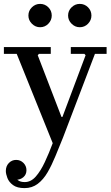

<svg xmlns="http://www.w3.org/2000/svg" viewBox="-29 -707 569 987"><path d="M242 29 57 -430H-9V-465H232V-430H171L165 -423L287 -106H292L411 -423L405 -430H335V-465H519V-430H459L295 0ZM97 260Q59 260 38 244.5Q17 229 9 208Q1 187 1 172Q1 147 16.5 131Q32 115 54 115Q76 115 91.5 130.5Q107 146 107 168Q107 190 91.5 203.5Q76 217 54 217Q41 217 31.5 210.5Q22 204 16.5 194Q11 184 11 172H41Q41 183 46 196.5Q51 210 63.5 219.5Q76 229 98 229Q130 229 155 200.5Q180 172 201.5 126Q223 80 242 29L295 0Q275 49 256 95.5Q237 142 215.5 179Q194 216 165 238Q136 260 97 260ZM381 -567Q357 -567 339 -585Q321 -603 321 -627Q321 -652 339 -669.5Q357 -687 381 -687Q406 -687 423.5 -669.5Q441 -652 441 -627Q441 -603 423.5 -585Q406 -567 381 -567ZM177 -567Q153 -567 135 -585Q117 -603 117 -627Q117 -652 135 -669.5Q153 -687 177 -687Q202 -687 219.5 -669.5Q237 -652 237 -627Q237 -603 219.5 -585Q202 -567 177 -567Z"/></svg>

Font: Brygada 1918 Medium
Style: Regular
Weight: 500
Designer: Mateusz Machalski | Borys Kosmynka | Przemek Hoffer
Foundry: NIEPODLEGLA 2018
Version: Version 3.006